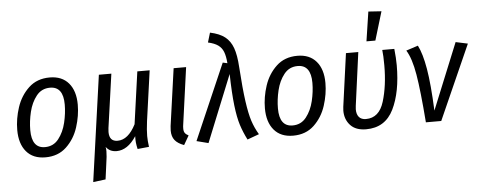

<svg xmlns="http://www.w3.org/2000/svg" viewBox="-60 -961 3333 1333"><g transform="rotate(-5 1607.0 -294.5)"><path d="M45 -194Q45 -272 71 -351Q97 -430 154.5 -484Q212 -538 301 -538Q386 -538 432.5 -483.5Q479 -429 479 -333Q479 -256 453.5 -176.5Q428 -97 370.5 -42.5Q313 12 224 12Q138 12 91.5 -43Q45 -98 45 -194ZM389 -342Q389 -467 297 -467Q238 -467 202 -421.5Q166 -376 150.5 -311.5Q135 -247 135 -185Q135 -59 227 -59Q286 -59 322 -105Q358 -151 373.5 -216Q389 -281 389 -342Z M940 -74Q940 -42 946 2L866 10Q860 -16 858 -35.5Q856 -55 857 -80Q797 12 720 12Q672 12 646 -24Q649 -11 649 7Q649 39 640 97L626 201L539 212L643 -527H730L677 -152Q675 -132 675 -125Q675 -59 733 -59Q807 -59 860 -163L911 -527H997L948 -177Q940 -115 940 -74Z M1196 -130Q1194 -120 1194 -103Q1194 -84 1201.5 -73Q1209 -62 1227 -53L1190 11Q1146 -5 1126 -30.5Q1106 -56 1106 -97Q1106 -106 1108 -128L1164 -527H1251Z M1618 -496Q1628 -344 1640.5 -255.5Q1653 -167 1669.5 -116.5Q1686 -66 1714 -19L1632 11Q1605 -42 1588 -95Q1571 -148 1561 -233Q1551 -318 1548 -453L1360 12L1278 -9L1507 -536L1539 -529Q1535 -579 1523.5 -608.5Q1512 -638 1487 -656Q1462 -674 1417 -684L1437 -751Q1503 -737 1540 -708Q1577 -679 1595 -629Q1613 -579 1618 -496Z M1771 -194Q1771 -272 1797 -351Q1823 -430 1880.5 -484Q1938 -538 2027 -538Q2112 -538 2158.5 -483.5Q2205 -429 2205 -333Q2205 -256 2179.5 -176.5Q2154 -97 2096.5 -42.5Q2039 12 1950 12Q1864 12 1817.5 -43Q1771 -98 1771 -194ZM2115 -342Q2115 -467 2023 -467Q1964 -467 1928 -421.5Q1892 -376 1876.5 -311.5Q1861 -247 1861 -185Q1861 -59 1953 -59Q2012 -59 2048 -105Q2084 -151 2099.5 -216Q2115 -281 2115 -342Z M2709 -413Q2709 -226 2650.5 -107Q2592 12 2459 12Q2387 12 2349.5 -28.5Q2312 -69 2312 -130Q2312 -139 2314 -157L2365 -527H2451L2401 -156Q2399 -138 2399 -132Q2399 -97 2415.5 -78Q2432 -59 2464 -59Q2556 -59 2589.5 -168Q2623 -277 2623 -419Q2623 -487 2618 -527H2702Q2709 -461 2709 -413ZM2636 -795 2576 -596H2514L2545 -801Z M2942 -76 3130 -537 3214 -519 2983 0H2876Q2859 -221 2839.5 -336Q2820 -451 2784 -508L2867 -535Q2897 -477 2915.5 -369Q2934 -261 2942 -76Z"/></g></svg>

Font: Fira Sans Condensed
Style: Italic
Weight: 400
Width: 3
Italic angle: -8°
Designer: bBox Type GmbH & Carrois Corporate GbR & Edenspiekermann AG
Foundry: bBox Type GmbH & Carrois Corporate GbR & Edenspiekermann AG
Version: Version 4.301